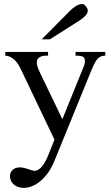

<svg xmlns="http://www.w3.org/2000/svg" viewBox="-20 -701 540 938"><path d="M494.6 -429.2Q483.9 -428.7 475.6 -426.3Q467.3 -423.8 459.7 -416.7Q452.1 -409.7 444.8 -396.7Q437.5 -383.8 428.2 -361.8L246.1 84.5Q233.4 116.2 216.1 140.9Q198.7 165.5 179 182.4Q159.2 199.2 137.7 208Q116.2 216.8 95.2 216.8Q80.6 216.8 68.4 212.4Q56.2 208 47.4 200.4Q38.6 192.9 33.7 182.6Q28.8 172.4 28.8 160.6Q28.8 141.1 41.5 128.9Q54.2 116.7 79.1 116.7Q86.9 116.7 97.4 119.4Q107.9 122.1 118.2 125.2Q128.4 128.4 136.2 131.1Q144 133.8 147 133.8Q154.8 133.8 163.1 130.1Q171.4 126.5 179.9 117.9Q188.5 109.4 197.3 95.2Q206.1 81.1 214.8 59.6L246.1 -18.6L85.4 -355.5Q81.1 -364.3 75 -376.2Q68.8 -388.2 59.6 -399.4Q50.3 -410.6 37.1 -419.2Q23.9 -427.7 5.9 -429.2V-447.3H214.8V-429.2H204.1Q186 -429.2 172.9 -420.9Q159.7 -412.6 159.7 -396.5Q159.7 -386.2 163.8 -373.5Q168 -360.8 176.3 -343.8L284.7 -118.7L384.8 -365.7Q392.1 -379.4 394.3 -394.8Q396.5 -410.2 390.6 -418.5Q389.2 -420.4 387.2 -422.4Q385.3 -424.3 380.9 -425.8Q376.5 -427.2 368.9 -428.2Q361.3 -429.2 349.1 -429.2V-447.3H494.6ZM408.7 -649.4Q408.7 -635.3 396.2 -623Q383.8 -610.8 368.2 -600.6L223.6 -508.8H183.6L322.3 -648.4Q335 -661.6 350.8 -671.4Q366.7 -681.2 382.8 -681.2Q386.7 -681.2 391.1 -678.2Q395.5 -675.3 399.4 -670.4Q403.3 -665.5 406 -659.9Q408.7 -654.3 408.7 -649.4Z"/></svg>

Font: Doulos SIL Afr
Style: Regular
Weight: 400
Designer: Walt Agee, Victor Gaultney, Peter Martin, Debbi Hosken, Becca Hirsbrunner
Foundry: SIL International
Version: Version 5.000